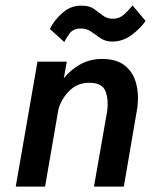

<svg xmlns="http://www.w3.org/2000/svg" viewBox="-20 -687 568 707"><path d="M375 -280 326 0H436L486 -292Q492 -342 480.5 -382.5Q469 -423 438.5 -446.5Q408 -470 356 -470Q312 -470 276.5 -450.5Q241 -431 215 -399L226 -460H118L38 0H146L195 -284Q206 -324 237 -354Q268 -384 313 -382Q357 -381 368.5 -351Q380 -321 375 -280ZM164 -580 217 -532Q223 -546 236 -563.5Q249 -581 275 -582Q297 -583 314 -571.5Q331 -560 348.5 -547.5Q366 -535 390 -534Q431 -533 464.5 -558Q498 -583 516 -610L468 -667Q453 -648 436.5 -633.5Q420 -619 400 -618Q376 -617 360 -629Q344 -641 327 -653.5Q310 -666 283 -666Q243 -668 211 -640.5Q179 -613 164 -580Z"/></svg>

Font: Jost* 500 Medium Italic
Style: Italic
Weight: 500
Italic angle: -10°
Version: Version 3.200; ttfautohint (v0.97) -l 8 -r 50 -G 200 -x 14 -